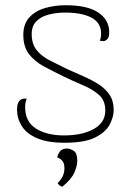

<svg xmlns="http://www.w3.org/2000/svg" viewBox="-20 -533 500 733"><path d="M227 12Q161 12 121 -5.5Q81 -23 63 -52Q45 -81 45 -114Q45 -130 49 -139.5Q53 -149 61 -153.5Q69 -158 82 -156Q79 -149 77.5 -142Q76 -135 76 -124Q76 -68 117.5 -42Q159 -16 224 -16Q294 -16 338 -40.5Q382 -65 382 -111Q382 -149 358 -170.5Q334 -192 297 -207.5Q260 -223 221 -242Q182 -261 147.5 -279.5Q113 -298 91 -326Q69 -354 69 -400Q69 -441 91.5 -466Q114 -491 151 -502Q188 -513 231 -513Q314 -513 355.5 -485Q397 -457 397 -410Q397 -399 394.5 -391.5Q392 -384 384 -379Q380 -376 374 -376Q368 -376 361 -378Q364 -385 365 -391.5Q366 -398 366 -404Q366 -446 329.5 -465.5Q293 -485 229 -485Q196 -485 166.5 -477.5Q137 -470 119 -452Q101 -434 101 -403Q101 -365 120 -341.5Q139 -318 170.5 -302Q202 -286 237 -269Q268 -255 299 -241.5Q330 -228 356 -211.5Q382 -195 398 -171.5Q414 -148 414 -113Q414 -86 398.5 -57Q383 -28 343 -8Q303 12 227 12ZM218 180Q211 178 206.5 174Q202 170 200 166Q214 152 220 138.5Q226 125 226 109Q226 96 222.5 88.5Q219 81 213 76Q207 71 199 68Q199 60 207.5 47Q216 34 236 34Q247 34 261 42.5Q275 51 275 81Q275 100 264 125.5Q253 151 218 180Z"/></svg>

Font: Arima Thin
Style: Regular
Weight: 100
Designer: Joana Correia and Natanael Gama
Foundry: NDISCOVER
Version: Version 1.101;gftools[0.9.23]